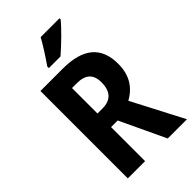

<svg xmlns="http://www.w3.org/2000/svg" viewBox="-277 -1021 1109 1109"><g transform="rotate(-45 277.5 -466.5)"><path d="M446 -924V-933H292C268 -889 233 -835 199 -786V-773H294C342 -814 416 -886 446 -924ZM252 -714H71V0H212V-278H266L397 0H554L390 -315C461 -354 500 -416 500 -507C500 -645 420 -714 252 -714ZM251 -597C322 -597 356 -566 356 -500C356 -425 320 -389 253 -389H212V-597Z"/></g></svg>

Font: Noto Sans Lao UI Cond
Style: Bold
Weight: 700
Width: 3
Designer: Monotype Design Team
Foundry: Monotype Imaging Inc.
Version: Version 2.000